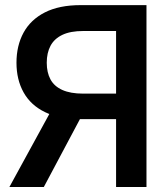

<svg xmlns="http://www.w3.org/2000/svg" viewBox="-20 -748 674 768"><path d="M565.9 0H444.3V-624H313.5Q261.7 -624 229.5 -608.6Q197.3 -593.3 182.1 -564.9Q167 -536.6 167 -497.1Q167 -458 181.9 -430.4Q196.8 -402.8 229.2 -388.2Q261.7 -373.5 312.5 -373.5H495.1V-271.5H303.7Q217.8 -271.5 160.4 -299.3Q103 -327.1 74.5 -378.2Q45.9 -429.2 45.9 -497.1Q45.9 -565.4 74.2 -617.4Q102.5 -669.4 159.7 -698.5Q216.8 -727.5 302.7 -727.5H565.9ZM155.3 0H17.6L197.3 -328.6H330.1Z"/></svg>

Font: Inter Cardless Tabular Medium
Style: Regular
Weight: 500
Designer: Rasmus Andersson
Foundry: rsms
Version: Version 4.000;git-4fc901f